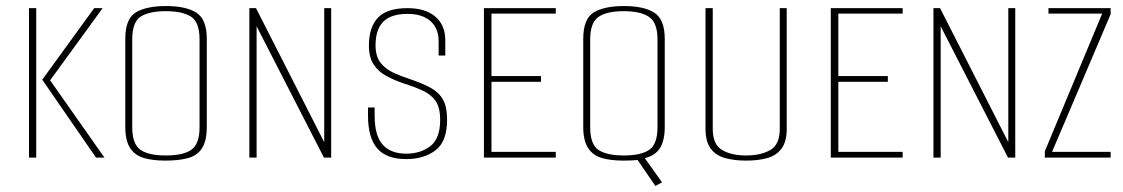

<svg xmlns="http://www.w3.org/2000/svg" viewBox="-20 -522 3720 636"><path d="M298 0 120 -258 292 -495H320L146 -256L326 0ZM76 0V-495H100V0Z M528 10Q485 10 455.5 1Q426 -8 410.5 -32.5Q395 -57 395 -102V-393Q395 -460 430 -481Q465 -502 530 -502Q596 -502 630.5 -480Q665 -458 665 -393V-102Q665 -56 649.5 -31.5Q634 -7 603.5 1.5Q573 10 528 10ZM529 -7Q587 -7 614 -26Q641 -45 641 -101V-391Q641 -449 612.5 -467Q584 -485 529 -485Q474 -485 446 -467Q418 -449 418 -391V-101Q418 -45 445 -26Q472 -7 529 -7Z M806 0V-495H828L1054 -51V-495H1077V0H1053L830 -435V0Z M1326 5Q1260 5 1229.5 -30.5Q1199 -66 1199 -139V-166H1221V-139Q1221 -73 1247.5 -43Q1274 -13 1326 -13Q1373 -13 1405.5 -38Q1438 -63 1438 -125Q1438 -166 1423 -187.5Q1408 -209 1381 -221.5Q1354 -234 1316 -246Q1287 -256 1260.5 -270Q1234 -284 1218 -308Q1202 -332 1202 -371Q1202 -432 1232 -463.5Q1262 -495 1330 -495Q1389 -495 1422 -467Q1455 -439 1455 -389V-338H1433V-386Q1433 -428 1406 -452Q1379 -476 1330 -476Q1275 -476 1249.5 -450Q1224 -424 1224 -372Q1224 -336 1240 -315Q1256 -294 1281.5 -282Q1307 -270 1335 -261Q1380 -246 1407.5 -230.5Q1435 -215 1448 -191Q1461 -167 1461 -126Q1461 -53 1422.5 -24Q1384 5 1326 5Z M1583 0V-495H1821V-477H1608V-270H1772V-251H1608V-19H1821V0Z M2151 94 2092 8Q2082 9 2070.5 9.5Q2059 10 2045 10Q2002 10 1972.5 1Q1943 -8 1927.5 -32.5Q1912 -57 1912 -102V-393Q1912 -460 1947 -481Q1982 -502 2047 -502Q2113 -502 2147.5 -480Q2182 -458 2182 -393V-102Q2182 -57 2166.5 -32Q2151 -7 2116 2L2173 82ZM2046 -7Q2104 -7 2131 -26Q2158 -45 2158 -101V-391Q2158 -447 2130 -466Q2102 -485 2046 -485Q1990 -485 1962.5 -466Q1935 -447 1935 -391V-101Q1935 -43 1963 -25Q1991 -7 2046 -7Z M2451 10Q2412 10 2381.5 1.5Q2351 -7 2334 -30Q2317 -53 2317 -95V-495H2341V-95Q2341 -44 2371.5 -25.5Q2402 -7 2451 -7Q2500 -7 2531.5 -25Q2563 -43 2563 -95V-495H2586V-95Q2586 -53 2569 -30Q2552 -7 2522 1.5Q2492 10 2451 10Z M2732 0V-495H2970V-477H2757V-270H2921V-251H2757V-19H2970V0Z M3072 0V-495H3094L3320 -51V-495H3343V0H3319L3096 -435V0Z M3441 0V-21L3631 -477H3453V-495H3659V-475L3465 -19H3659V0Z"/></svg>

Font: Alumni Sans SC Thin
Style: Regular
Weight: 100
Designer: Robert E. Leuschke
Foundry: Robert E. Leuschke
Version: Version 1.018